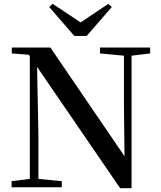

<svg xmlns="http://www.w3.org/2000/svg" viewBox="-20 -985 847 1010"><path d="M41 0V-32L137 -44V-688L132 -697L42 -704V-735H245L635 -163L632 -427V-692L506 -704V-735H770V-704L672 -692V5H612L175 -633L182 -285V-44L305 -32V0ZM257 -965 404 -867 550 -965 568 -948 436 -796H371L239 -948Z"/></svg>

Font: Early Summer Mincho SemiBold
Style: Regular
Weight: 600
Designer: GuiWonder
Version: Version 1.002